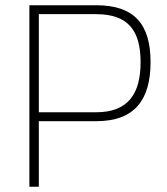

<svg xmlns="http://www.w3.org/2000/svg" viewBox="-20 -712 635 732"><path d="M128 -658H347C468 -658 516 -596 516 -475C516 -354 468 -284 347 -284H128ZM347 -250C492 -250 554 -330 554 -475C554 -620 492 -692 347 -692H92V0H128V-250H347Z"/></svg>

Font: RazerF5 Thin
Style: Regular
Weight: 250
Foundry: Razer Inc.
Version: Version 2